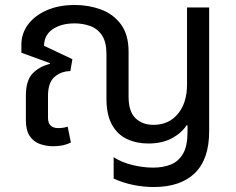

<svg xmlns="http://www.w3.org/2000/svg" viewBox="-20 -578 949 772"><path d="M598 174Q557 174 515.5 165.5Q474 157 437 140V54Q469 75 512.5 85.5Q556 96 596 96Q636 96 667 83.5Q698 71 716 40Q734 9 734 -48V-74H730Q710 -43 671 -22Q632 -1 576 -1Q529 -1 490.5 -19Q452 -37 430 -77Q408 -117 408 -182V-361Q408 -409 390 -436Q372 -463 342.5 -473.5Q313 -484 280 -484Q227 -484 192.5 -461Q158 -438 157 -394L271 -340L263 -292Q226 -292 199.5 -269Q173 -246 173 -193V-105Q173 -63 214 -63Q236 -63 252 -69L265 -5Q246 4 228.5 7Q211 10 194 10Q166 10 140.5 1Q115 -8 99.5 -31Q84 -54 84 -95V-192Q84 -254 110.5 -282Q137 -310 180 -321L181 -324L66 -366V-399Q66 -443 92.5 -479Q119 -515 167.5 -536.5Q216 -558 281 -558Q336 -558 385.5 -540Q435 -522 466 -480.5Q497 -439 497 -370V-189Q497 -130 524.5 -103Q552 -76 597 -76Q659 -76 695.5 -120.5Q732 -165 732 -238V-548H821V-50Q821 62 763.5 118Q706 174 598 174Z"/></svg>

Font: Go Noto Current
Style: Regular
Weight: 400
Designer: Monotype Design Team
Foundry: Monotype Imaging Inc.
Version: Version 2.007; ttfautohint (v1.8) -l 8 -r 50 -G 200 -x 14 -D